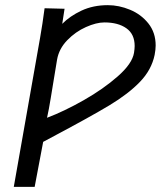

<svg xmlns="http://www.w3.org/2000/svg" viewBox="-20 -725 640 745"><path d="M153 -693 230.5 -691 221.5 -632.5Q251 -662.5 296.2 -683.8Q341.5 -705 398.5 -705Q441.5 -705 484.5 -687.2Q527.5 -669.5 555.8 -634Q584 -598.5 584 -548.5Q584 -533 580 -512Q568 -454 523.2 -407.5Q478.5 -361 404.8 -316.5Q331 -272 175.5 -189.5L147.5 -174.5L114.5 0H33.5L135.5 -578Q145 -631.5 153 -693ZM500 -520Q502.5 -536 502.5 -546.5Q502.5 -592.5 470.5 -615.2Q438.5 -638 385 -638Q354 -638 313.5 -620Q273 -602 241 -569Q209 -536 201.5 -494Q193 -445 187 -406Q184.5 -391.5 177 -345Q169.5 -298.5 162.5 -268Q228.5 -293 304.8 -336.2Q381 -379.5 437 -428.8Q493 -478 500 -520Z"/></svg>

Font: JuliaMono Italic
Style: Regular
Weight: 400
Italic angle: -9°
Monospace: yes
Designer: cormullion
Foundry: corm
Version: Version 0.049; ttfautohint (v1.8.4)